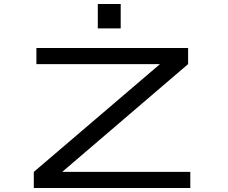

<svg xmlns="http://www.w3.org/2000/svg" viewBox="-20 -940 1140 960"><path d="M149 0V-80.5L780 -619.5H162V-700H920.5V-619.5L291 -80.5H931.5V0ZM469 -920H583.5V-798H469Z"/></svg>

Font: Trispace Expanded
Style: Regular
Weight: 400
Width: 7
Designer: Tyler Finck
Foundry: Etcetera Type Company
Version: Version 1.210; ttfautohint (v1.8.3)